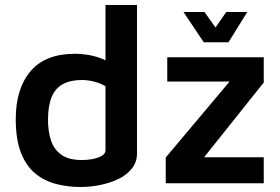

<svg xmlns="http://www.w3.org/2000/svg" viewBox="-20 -733 1119 768"><path d="M302 15Q250 15 203 2.5Q156 -10 120 -40Q84 -70 63.5 -123Q43 -176 43 -257Q43 -378 102 -448Q161 -518 281 -518Q298 -518 325 -514.5Q352 -511 380.5 -501Q409 -491 430 -472L402 -431V-713H528V-119Q528 -85 508 -59.5Q488 -34 455.5 -18Q423 -2 383 6.5Q343 15 302 15ZM307 -93Q347 -93 374.5 -103.5Q402 -114 402 -132V-388Q380 -401 355 -407Q330 -413 307 -413Q262 -413 231.5 -396.5Q201 -380 186.5 -344.5Q172 -309 172 -254Q172 -207 184 -171Q196 -135 225.5 -114Q255 -93 307 -93ZM643 0V-103L922 -435L936 -407H649V-504H1035V-403L770 -71L767 -104H1035V0ZM795 -564 714 -685H798L842 -623L885 -685H969L894 -564Z"/></svg>

Font: Maven Pro SemiBold
Style: Regular
Weight: 600
Designer: Joe Prince
Foundry: Joe Prince
Version: Version 2.103